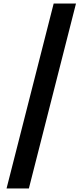

<svg xmlns="http://www.w3.org/2000/svg" viewBox="-20 -820 466 1084"><path d="M17 244 283 -800H409L143 244Z"/></svg>

Font: Noto Sans Tamil
Style: Regular
Weight: 400
Designer: Jelle Bosma - Monotype Design Team
Foundry: Monotype Imaging Inc.
Version: Version 2.003